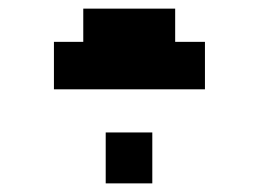

<svg xmlns="http://www.w3.org/2000/svg" viewBox="-20 -448 600 445"><path d="M105 -241V-351H173V-428H386V-351H455V-241ZM225 -23V-141H333V-23Z"/></svg>

Font: TitilliumWebSemiBold
Style: Bold
Weight: 600
Version: Version 1.001;PS 57.000;hotconv 1.0.70;makeotf.lib2.5.55311